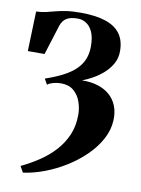

<svg xmlns="http://www.w3.org/2000/svg" viewBox="-96 -818 753 1022"><g transform="rotate(10 280.0 -307.0)"><path d="M100.5 139 82 106Q131.5 82.5 177.2 52.2Q223 22 259.2 -17.5Q295.5 -57 316.5 -106Q337.5 -155 337.5 -215.5Q337.5 -252 325.2 -286.2Q313 -320.5 286.8 -342.5Q260.5 -364.5 218 -364.5Q195.5 -364.5 175 -358.5Q154.5 -352.5 145.5 -344L128.5 -374.5Q183 -393 223 -413.8Q263 -434.5 289 -459.5Q315 -484.5 327.8 -515.5Q340.5 -546.5 340.5 -584.5Q340.5 -634 327 -663.5Q313.5 -693 292.2 -706.2Q271 -719.5 247.5 -719.5Q207 -719.5 186 -706.2Q165 -693 155.5 -665.5L104.5 -503H14L21 -718Q49.5 -719 72.2 -724.2Q95 -729.5 119.8 -736.2Q144.5 -743 177 -748Q209.5 -753 256.5 -753Q337 -753 390.8 -735.2Q444.5 -717.5 471 -681Q497.5 -644.5 497.5 -587Q497.5 -550 480.8 -519.8Q464 -489.5 437.5 -466Q411 -442.5 381.2 -425.8Q351.5 -409 325 -399.5Q373 -400.5 411.2 -388.5Q449.5 -376.5 476 -353Q502.5 -329.5 515.8 -295.5Q529 -261.5 527 -218.5Q524.5 -166 498 -116.8Q471.5 -67.5 428 -24.8Q384.5 18 330.2 52Q276 86 217 108.5Q158 131 100.5 139Z"/></g></svg>

Font: Merriweather 120pt Black
Style: Regular
Weight: 900
Designer: Eben Sorkin
Foundry: Eben Sorkin
Version: Version 2.100